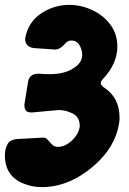

<svg xmlns="http://www.w3.org/2000/svg" viewBox="-55 -756 528 787"><path d="M116 11Q77 11 43 -3Q-35 -33 -35 -120Q-35 -147 -23 -167Q-14 -183 14 -186L121 -192Q129 -192 133.5 -189.5Q138 -187 156 -166L158 -164Q167 -154 183 -154Q212 -154 240 -180.5Q268 -207 272 -238Q272 -276 243.5 -290.5Q215 -305 185 -305Q179 -305 76 -295Q58 -295 51.5 -302Q45 -309 45 -327L60 -421Q66 -454 103 -454Q126 -452 148 -452Q211 -452 247 -477Q282 -499 282 -531Q282 -551 271 -570.5Q260 -590 237 -590Q222 -590 210 -575Q191 -553 170 -553L83 -559Q48 -564 48 -598Q60 -665 113 -700.5Q166 -736 229 -736Q277 -736 322.5 -715Q368 -694 397 -655.5Q426 -617 426 -565Q426 -495 366 -431Q358 -423 358 -415Q358 -408 369 -399Q435 -357 435 -274V-266Q424 -156 325 -72.5Q226 11 116 11Z"/></svg>

Font: Bangerz
Style: Bold
Weight: 700
Designer: vernon adams
Foundry: Vernon Adams
Version: Version 2.10;February 7, 2025;FontCreator 13.0.0.2683 64-bit